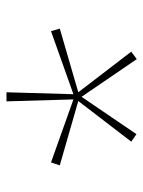

<svg xmlns="http://www.w3.org/2000/svg" viewBox="55 -853 441 591"><g transform="rotate(-90 275.5 -557.5)"><path d="M287 -758H259L265 -552L71 -621L62 -594L260 -537L135 -374L158 -358L273 -527L389 -357L412 -374L287 -537L483 -594L475 -621L281 -552Z"/></g></svg>

Font: Noto Sans Arabic UI Th
Style: Regular
Weight: 100
Designer: Monotype Design Team, Nadine Chahine and Nizar Qandah
Foundry: Monotype Imaging Inc.
Version: Version 2.010